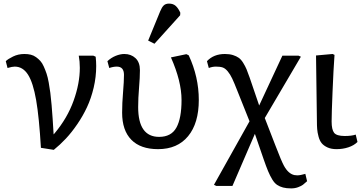

<svg xmlns="http://www.w3.org/2000/svg" viewBox="-20 -817 2012 1070"><path d="M279.8 18.1 208 6.8Q198.2 -162.1 181.4 -259.3Q164.6 -356.4 136 -401.1Q107.4 -445.8 62 -445.8Q47.9 -445.8 22 -438L12.2 -476.1Q24.4 -488.3 53 -502.2Q81.5 -516.1 116.2 -516.1Q135.7 -516.1 151.6 -512.2Q167.5 -508.3 180.9 -498.5Q194.3 -488.8 204.8 -477.3Q215.3 -465.8 224.1 -446Q232.9 -426.3 239.5 -406.7Q246.1 -387.2 251.5 -357.2Q256.8 -327.1 260.5 -299.6Q264.2 -272 267.6 -231.4Q271 -190.9 273.4 -155Q275.9 -119.1 278.8 -67.9L285.2 -75.2Q355.5 -159.2 390.1 -255.6Q424.8 -352.1 424.8 -439Q424.8 -475.6 418.9 -506.8H500L513.2 -501Q516.1 -474.1 516.1 -449.2Q516.1 -388.2 502 -328.4Q487.8 -268.6 464.8 -219.5Q441.9 -170.4 410.6 -124.8Q379.4 -79.1 347.2 -44.7Q314.9 -10.3 279.8 18.1Z M840.8 -573.2 805.7 -590.8 872.6 -753.9Q881.8 -776.4 892.3 -786.6Q902.8 -796.9 921.9 -796.9Q945.3 -796.9 959.5 -783.9Q973.6 -771 984.9 -746.1L983.9 -731.9ZM860.8 14.2Q763.2 14.2 711.9 -38.1Q660.6 -90.3 660.6 -189Q660.6 -242.2 665.8 -303Q670.9 -363.8 670.9 -399.9Q670.9 -445.8 630.9 -445.8Q611.3 -445.8 588.9 -438L578.6 -476.1Q599.6 -495.6 625 -505.9Q650.4 -516.1 672.9 -516.1Q710 -516.1 734.9 -493.2Q759.8 -470.2 759.8 -425.8Q759.8 -386.2 754.9 -327.9Q750 -269.5 750 -220.2Q750 -54.2 866.7 -54.2Q934.6 -54.2 963.1 -106Q991.7 -157.7 991.7 -259.8Q991.7 -363.8 932.6 -497.1L1018.6 -515.1L1031.7 -508.8Q1087.9 -388.2 1087.9 -259.8Q1087.9 -130.4 1028.3 -58.1Q968.8 14.2 860.8 14.2Z M1602.5 232.9Q1576.2 232.9 1557.6 228Q1539.1 223.1 1524.4 213.4Q1509.8 203.6 1497.3 183.1Q1484.9 162.6 1474.1 137Q1463.4 111.3 1448.7 68.8L1402.3 -65.9L1400.4 -70.8L1275.4 219.2H1185.5L1172.4 212.9L1370.6 -141.1L1302.7 -311Q1284.7 -356.9 1273.9 -379.6Q1263.2 -402.3 1249.3 -419.2Q1235.4 -436 1221.2 -440.9Q1207 -445.8 1183.6 -445.8Q1163.1 -445.8 1143.6 -438L1133.3 -476.1Q1170.9 -516.1 1233.4 -516.1Q1259.3 -516.1 1278.6 -510Q1297.9 -503.9 1310.8 -494.6Q1323.7 -485.4 1335.2 -466.8Q1346.7 -448.2 1354 -430.9Q1361.3 -413.6 1371.6 -383.8L1421.4 -237.8L1424.3 -229L1553.7 -506.8H1643.6L1656.7 -501L1455.6 -159.2L1514.6 -6.8Q1548.8 82.5 1562.5 106.9Q1586.9 151.4 1620.6 158.7Q1627.9 160.2 1636.7 160.2Q1653.8 160.2 1681.6 151.9L1691.4 192.9Q1676.3 206.5 1668 212.9Q1659.7 219.2 1641.8 226.1Q1624 232.9 1602.5 232.9Z M1855.5 14.2Q1825.7 14.2 1804.7 4.4Q1783.7 -5.4 1772.5 -19.3Q1761.2 -33.2 1755.1 -56.2Q1749 -79.1 1747.6 -97.7Q1746.1 -116.2 1746.1 -143.1L1741.2 -507.8L1833.5 -516.1L1844.2 -511.2Q1838.4 -431.2 1833.3 -306.9Q1828.1 -182.6 1828.1 -140.1Q1828.1 -94.7 1842 -76.9Q1856 -59.1 1901.4 -59.1Q1939.5 -59.1 1962.4 -66.9L1972.2 -25.9Q1952.6 -6.3 1921.6 3.9Q1890.6 14.2 1855.5 14.2Z"/></svg>

Font: Literata Book
Style: Regular
Weight: 400
Designer: Latin by Veronika Burian and Jose Scaglione. Greek by Irene Vlachou. Cyrillic by Vera Evstafieva
Foundry: TypeTogether
Version: Version 2.003;PS 002.003;hotconv 1.0.88;makeotf.lib2.5.64775